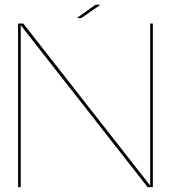

<svg xmlns="http://www.w3.org/2000/svg" viewBox="-20 -772 748 792"><path d="M54.5 0V-675H76L599.5 -6.5V-675H610.5V0H589L65.5 -668V0ZM297 -697.5 373.5 -752.5H394.5L315.5 -697.5Z"/></svg>

Font: Anybody ExtraExpanded Thin
Style: Regular
Weight: 100
Width: 8
Designer: Tyler Finck
Foundry: Etcetera Type Company
Version: Version 1.010; ttfautohint (v1.8.3) -l 8 -r 50 -G 200 -x 14 